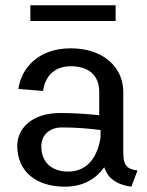

<svg xmlns="http://www.w3.org/2000/svg" viewBox="-20 -700 561 732"><path d="M95.8 -620H420.8V-680H95.8ZM45.8 -144.2C45.8 -48.3 115 11.7 227.5 11.7C301.7 11.7 348.3 -21.7 377.5 -62.5C394.2 -7.5 446.7 7.5 480.8 11.7L504.2 -50C461.7 -55 450 -72.5 450 -119.2V-349.2C450 -445 372.5 -515.8 250 -515.8C124.2 -515.8 60.8 -438.3 50 -360.8L144.2 -353.3C152.5 -414.2 192.5 -447.5 250 -447.5C310.8 -447.5 358.3 -419.2 358.3 -349.2V-260.8C317.5 -265 264.2 -269.2 210 -269.2C98.3 -269.2 45.8 -207.5 45.8 -144.2ZM363.3 -204.2V-175C353.3 -112.5 320.8 -45.8 239.2 -45.8C186.7 -45.8 137.5 -73.3 137.5 -142.5C137.5 -190 175 -214.2 215 -214.2C273.3 -214.2 326.7 -209.2 363.3 -204.2Z"/></svg>

Font: Boon Medium
Style: Regular
Weight: 500
Designer: Sungsit Sawaiwan
Foundry: FontUni
Version: Version 2.0